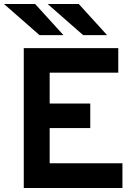

<svg xmlns="http://www.w3.org/2000/svg" viewBox="-36 -941 680 961"><path d="M83 0V-700H556V-577.2H212.6V-422.8H415.8V-300H212.6V-123.8H576.8V0ZM162 -765 -16 -921H139.8L281.8 -765ZM380.4 -765 202.4 -921H358.2L500.2 -765Z"/></svg>

Font: Overpass
Style: Regular
Weight: 400
Designer: Delve Withrington, Dave Bailey, Thomas Jockin
Foundry: Delve Fonts LLC
Version: Version 4.000